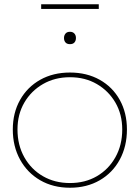

<svg xmlns="http://www.w3.org/2000/svg" viewBox="-20 -870 655 900"><path d="M40 -263Q40 -341 74 -401.5Q108 -462 168.5 -496Q229 -530 308 -530Q387 -530 447.5 -496Q508 -462 541.5 -401.5Q575 -341 575 -263Q575 -184 541.5 -122Q508 -60 447.5 -25Q387 10 308 10Q229 10 168.5 -25Q108 -60 74 -122Q40 -184 40 -263ZM553 -263Q553 -334 521 -389Q489 -444 434 -476Q379 -508 308 -508Q237 -508 181.5 -476Q126 -444 94 -389Q62 -334 62 -263Q62 -190 94 -133Q126 -76 181.5 -44Q237 -12 308 -12Q379 -12 434 -44Q489 -76 521 -133Q553 -190 553 -263ZM280 -692Q280 -704 287 -712.5Q294 -721 308 -721Q321 -721 328.5 -713Q336 -705 336 -692Q336 -679 329 -671Q322 -663 308 -663Q294 -663 287 -671Q280 -679 280 -692ZM173 -828V-850H443V-828Z"/></svg>

Font: Mach Thin
Style: Regular
Weight: 250
Version: Version 1.002